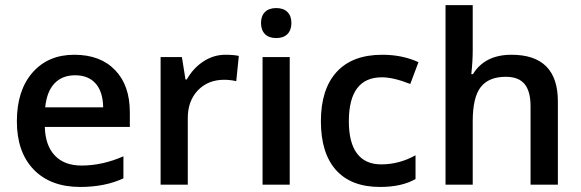

<svg xmlns="http://www.w3.org/2000/svg" viewBox="-20 -728 2292 757"><path d="M158.2 -304.9H386.8Q385.7 -366.5 356.9 -398.9Q328.1 -431.2 276.5 -431.2Q225 -431.2 194.6 -398.9Q164.3 -366.5 158.2 -304.9ZM296.3 9.1Q179 9.1 112.7 -59.7Q46.5 -128.4 46.5 -249.7Q46.5 -371.1 107.9 -441.6Q169.4 -512.1 272.8 -512.1Q376.1 -512.1 433.8 -451.5Q491.9 -391.8 491.9 -285.1V-227.5H156.7Q158.7 -154.2 196.2 -114.8Q233.6 -75.3 301.3 -75.3Q383.7 -75.3 466.6 -111.7V-24.8Q393.8 9.1 296.3 9.1Z M868.6 -512.1Q900.9 -512.1 921.6 -507.6L911.5 -408Q887.8 -413.5 864 -413.5Q800.3 -413.5 759.9 -371.6Q720.4 -329.6 720.4 -262.9V0H613.2V-503H697.2L711.3 -414.6H716.4Q742.2 -460.1 782.4 -486.1Q822.5 -512.1 868.6 -512.1Z M1122.3 -503V0H1015.2V-503ZM1128.9 -637.3Q1128.9 -609.2 1113.2 -593.5Q1097.6 -577.9 1069 -577.9Q1040.4 -577.9 1024.8 -593.5Q1009.1 -609.2 1009.1 -637.3Q1009.1 -665.3 1024.8 -680.7Q1040.4 -696.2 1069 -696.2Q1097.6 -696.2 1113.2 -680.7Q1128.9 -665.3 1128.9 -637.3Z M1478.3 9.1Q1364.5 9.1 1304.9 -57.4Q1245.2 -123.9 1245.2 -250Q1245.2 -376.1 1307.1 -444.1Q1369.1 -512.1 1486.9 -512.1Q1566.7 -512.1 1629.9 -482.8L1597.6 -396.9Q1530.8 -423.2 1485.8 -423.2Q1355.4 -423.2 1355.4 -249.7Q1355.4 -165.3 1387.8 -122.6Q1420.1 -79.9 1482.8 -79.9Q1554.1 -79.9 1618.3 -115.8V-22.2Q1564.2 9.1 1478.3 9.1Z M2179.5 -328.1V0H2071.8V-309.4Q2071.8 -368 2048.3 -396.6Q2024.8 -425.2 1974.2 -425.2Q1907 -425.2 1875.4 -384.7Q1843.8 -344.3 1843.8 -249.7V0H1736.6V-707.8H1843.8V-528.3Q1843.8 -487.4 1838.2 -435.8H1844.8Q1891.8 -512.1 1996.5 -512.1Q2179.5 -512.1 2179.5 -328.1Z"/></svg>

Font: Khula SemiBold
Style: Regular
Weight: 600
Designer: Erin McLaughlin, Steve Matteson
Version: Version 1.002;PS 1.0;hotconv 1.0.72;makeotf.lib2.5.5900; ttf